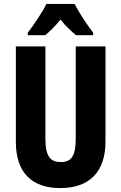

<svg xmlns="http://www.w3.org/2000/svg" viewBox="-20 -951 619 981"><path d="M361 -931H217C200 -894 151 -821 122 -784V-771H211C229 -786 261 -815 289 -851C316 -816 347 -789 369 -771H456V-784C417 -835 384 -887 361 -931ZM519 -228V-714H367V-242C367 -151 343 -123 290 -123C239 -123 212 -150 212 -241V-714H61V-226C61 -70 142 10 288 10C438 10 519 -74 519 -228Z"/></svg>

Font: Noto Sans Kannada ExtraCondensed ExtraBold
Style: Regular
Weight: 800
Width: 2
Designer: Jelle Bosma - Monotype Design Team
Foundry: Monotype Imaging Inc.
Version: Version 2.005